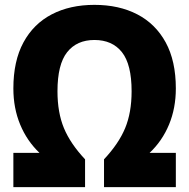

<svg xmlns="http://www.w3.org/2000/svg" viewBox="-20 -770 778 790"><path d="M35 0V-141H142.5Q91 -190 63 -257.5Q35 -325 35 -406Q35 -519 76.5 -595.5Q118 -672 193 -711Q268 -750 368.5 -750Q469.5 -750 544.8 -711Q620 -672 661.8 -595.5Q703.5 -519 703.5 -406Q703.5 -325 675.5 -257.5Q647.5 -190 595.5 -141H703.5V0H408V-114.5Q468.5 -179 495 -243Q521.5 -307 521.5 -394.5Q521.5 -505 481.8 -555.2Q442 -605.5 368.5 -605.5Q296 -605.5 256.2 -555.2Q216.5 -505 216.5 -394.5Q216.5 -307 243 -243Q269.5 -179 330 -114.5V0Z"/></svg>

Font: Encode Sans Semi Condensed ExtraBold
Style: Regular
Weight: 800
Width: 4
Designer: Multiple Designers
Foundry: Impallari Type
Version: Version 3.000; ttfautohint (v1.8.3) -l 8 -r 50 -G 200 -x 14 